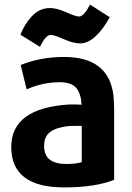

<svg xmlns="http://www.w3.org/2000/svg" viewBox="-20 -798 574 836"><path d="M477 -15Q394 18 259 18Q29 18 29 -158Q29 -327 280 -343Q305 -344 335 -342Q333 -390 312 -415Q291 -440 240 -440Q166 -440 96 -409L70 -515Q156 -550 259 -550Q454 -550 474 -382Q477 -350 477 -317ZM336 -92V-250Q290 -250 278 -249Q228 -244 200 -224.5Q172 -205 172 -162Q172 -84 268 -84Q312 -84 336 -92ZM328 -609Q300 -609 257.5 -627.5Q215 -646 201 -646Q179 -646 154 -594L69 -647Q86 -692 119 -727.5Q152 -763 198 -763Q227 -763 268.5 -744.5Q310 -726 324 -726Q345 -726 372 -778L458 -723Q394 -609 328 -609Z"/></svg>

Font: Repo
Style: Bold
Weight: 700
Designer: Stefan Peev
Foundry: Context Ltd
Version: Version 001.000